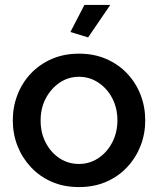

<svg xmlns="http://www.w3.org/2000/svg" viewBox="-20 -750 642 780"><path d="M301 10Q239 10 190 -11.5Q141 -33 105.5 -71Q70 -109 51 -157.5Q32 -206 32 -261Q32 -316 51 -365Q70 -414 105.5 -451.5Q141 -489 190.5 -510.5Q240 -532 301 -532Q362 -532 411.5 -510.5Q461 -489 496.5 -451.5Q532 -414 551 -365Q570 -316 570 -261Q570 -206 551 -157.5Q532 -109 496.5 -71Q461 -33 411.5 -11.5Q362 10 301 10ZM145 -260Q145 -210 166 -170Q187 -130 222 -107Q257 -84 301 -84Q344 -84 379.5 -107.5Q415 -131 436 -171.5Q457 -212 457 -261Q457 -311 436 -351Q415 -391 379.5 -414.5Q344 -438 301 -438Q257 -438 222 -414Q187 -390 166 -350.5Q145 -311 145 -260ZM338 -598 266 -620 323 -730H428Z"/></svg>

Font: Raleway Thin SemiBold
Style: Regular
Weight: 600
Version: Version 4.026